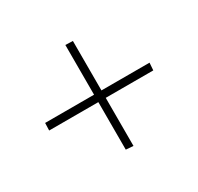

<svg xmlns="http://www.w3.org/2000/svg" viewBox="-92 -606 609 591"><g transform="rotate(-30 212.0 -311.0)"><path d="M227.5 -321.3H398.4L396.5 -294.9H227.5V-124L201.2 -126V-294.9H26.4L27.3 -321.3H201.2V-498L227.5 -497.1Z"/></g></svg>

Font: FoglihtenNo07
Style: Regular
Weight: 500
Designer: gluk (gluksza@wp.pl)
Foundry: gluk (gluksza@wp.pl)
Version: Version 0.871